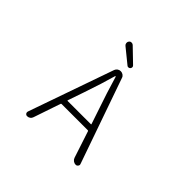

<svg xmlns="http://www.w3.org/2000/svg" viewBox="-213 -1181 1426 1426"><g transform="rotate(45 500.0 -468.0)"><path d="M533.2 -824.2Q540 -818.4 540 -810.1Q540 -801.8 534.7 -795.4Q529.3 -789.1 520.5 -788.1Q511.7 -787.1 505.9 -793L390.6 -886.7Q381.8 -894.5 380.9 -906.2Q379.9 -918 387.2 -926.8Q394.5 -935.5 405.3 -935.5Q406.2 -935.5 407.2 -935.5Q418 -935.5 424.8 -928.7ZM374 -296.9Q373 -293 377.9 -293H621.1Q625 -293 624 -296.9L581.1 -424.8Q543.9 -531.2 502 -672.9Q501 -674.8 499 -674.8Q497.1 -674.8 496.1 -672.9Q465.8 -563.5 418 -424.8ZM753.9 0Q740.2 0 728.5 -8.3Q716.8 -16.6 711.9 -30.3L642.6 -241.2Q640.6 -245.1 636.7 -245.1H361.3Q357.4 -245.1 355.5 -241.2L283.2 -28.3Q279.3 -15.6 268.6 -7.8Q257.8 0 244.1 0Q233.4 0 226.6 -8.8Q222.7 -14.6 222.7 -20.5Q222.7 -24.4 223.6 -28.3L459 -700.2Q463.9 -712.9 475.1 -720.7Q486.3 -728.5 500 -728.5Q513.7 -728.5 525.4 -720.7Q537.1 -712.9 541 -700.2L775.4 -30.3Q777.3 -26.4 777.3 -22.5Q777.3 -15.6 772.5 -9.8Q765.6 0 753.9 0Z"/></g></svg>

Font: Gen Jyuu Gothic L Monospace Light
Style: Regular
Weight: 300
Designer: [Source Han Sans]
Ryoko NISHIZUKA  (kana & ideographs); Paul D. Hunt (Latin, Greek & Cyrillic); Wenlong ZHANG  (bopomofo
Version: Version 1.002.20150607